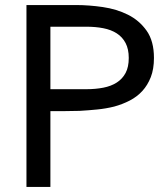

<svg xmlns="http://www.w3.org/2000/svg" viewBox="-20 -742 651 762"><path d="M433 -319Q401 -311 366 -307.5Q331 -304 296 -302Q265 -301 236 -301Q207 -301 180 -301V0H85V-722H281Q333 -722 388 -714Q443 -706 488 -683.5Q533 -661 562 -620Q591 -579 591 -512Q591 -468 578.5 -436Q566 -404 545 -381Q524 -358 495 -343Q466 -328 433 -319ZM180 -636V-388H323Q359 -388 390 -394Q421 -400 443.5 -414.5Q466 -429 478.5 -452.5Q491 -476 491 -512Q491 -547 478.5 -571Q466 -595 443.5 -609.5Q421 -624 390 -630Q359 -636 323 -636Z"/></svg>

Font: Gen
Style: Regular
Weight: 400
Version: Version 1.000;PS 001.001;hotconv 1.0.56